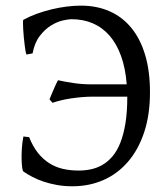

<svg xmlns="http://www.w3.org/2000/svg" viewBox="-20 -650 599 685"><path d="M515.1 -321.3Q515.1 -240.7 494.4 -178.2Q473.6 -115.7 436.5 -72.8Q399.4 -29.8 348.9 -7.6Q298.3 14.6 238.3 14.6Q209 14.6 183.3 10Q157.7 5.4 135.7 -2Q113.8 -9.3 95.7 -18.8Q77.6 -28.3 63.5 -38.1Q61 -39.6 59.3 -51Q57.6 -62.5 57.1 -79.8Q56.6 -97.2 57.9 -118.9Q59.1 -140.6 63.5 -163.1L84 -160.6Q97.2 -127.4 115.2 -104.7Q133.3 -82 155.5 -67.9Q177.7 -53.7 204.1 -47.6Q230.5 -41.5 260.3 -41.5Q283.2 -41.5 304.9 -46.1Q326.7 -50.8 345.9 -62Q365.2 -73.2 381.6 -92.5Q397.9 -111.8 409.4 -140.9Q420.9 -169.9 427.5 -210Q434.1 -250 434.1 -303.2V-305.2H313Q293 -305.2 272.5 -303.5Q252 -301.8 232.7 -298.8Q213.4 -295.9 196.5 -291.7Q179.7 -287.6 167.5 -283.2L156.7 -295.4Q157.7 -298.8 161.9 -308.6Q166 -318.4 170.7 -329.3Q175.3 -340.3 179.9 -350.1Q184.6 -359.9 187 -363.8Q213.4 -357.9 243.7 -353.5Q273.9 -349.1 304.2 -349.1H432.1Q427.7 -406.2 412.1 -449.7Q396.5 -493.2 371.1 -522.5Q345.7 -551.8 311.3 -566.7Q276.9 -581.5 234.9 -581.5Q224.1 -581.5 203.9 -576.9Q183.6 -572.3 162.1 -559.1Q140.6 -545.9 122.1 -522Q103.5 -498 96.2 -459.5L75.2 -455.6Q73.2 -456.1 71.5 -465.3Q69.8 -474.6 68.1 -488.3Q66.4 -502 64.9 -517.6Q63.5 -533.2 62.7 -546.6Q62 -560.1 62 -569.3Q62 -578.6 63 -579.1Q85 -591.3 110.6 -600.6Q136.2 -609.9 163.3 -616.5Q190.4 -623 217.3 -626.5Q244.1 -629.9 269 -629.9Q325.7 -629.9 371.3 -609.6Q417 -589.4 449 -550Q481 -510.7 498 -453.4Q515.1 -396 515.1 -321.3Z"/></svg>

Font: Gentium Plus CyrE
Style: Regular
Weight: 400
Designer: J. Victor Gaultney, Annie Olsen, Iska Routamaa, Becca Hirsbrunner
Foundry: SIL International
Version: Version 5.000